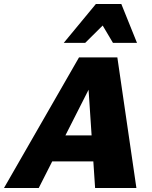

<svg xmlns="http://www.w3.org/2000/svg" viewBox="-51 -947 766 967"><path d="M428 0 391 -556H426L144 0H-31L347 -658H540L636 0ZM111 -134 188 -265H489L525 -134ZM270 -731 432 -927H560L498 -850L378 -731ZM518 -731 448 -849 432 -927H560L639 -731Z"/></svg>

Font: Ysabeau Office Black
Style: Italic
Weight: 900
Italic angle: -12°
Designer: Christian Thalmann (Catharsis Fonts)
Version: Version 2.001;gftools[0.9.30]; featfreeze: tnum,lnum,ss02